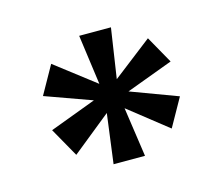

<svg xmlns="http://www.w3.org/2000/svg" viewBox="-65 -819 633 543"><g transform="rotate(-15 252.0 -548.0)"><path d="M277 -590C277 -590 299 -736 299 -736C299 -736 206 -736 206 -736C206 -736 226 -590 226 -590C226 -590 109 -680 109 -680C109 -680 63 -598 63 -598C63 -598 199 -549 199 -549C199 -549 63 -498 63 -498C63 -498 111 -413 111 -413C111 -413 225 -505 225 -505C225 -505 206 -360 206 -360C206 -360 298 -360 298 -360C298 -360 277 -505 277 -505C277 -505 391 -415 391 -415C391 -415 437 -497 437 -497C437 -497 300 -548 300 -548C300 -548 437 -599 437 -599C437 -599 392 -679 392 -679C392 -679 277 -590 277 -590Z"/></g></svg>

Font: Girnar Poppins
Style: Medium
Weight: 500
Designer: Ninad Kale (Devanagari), Jonny Pinhorn (Latin)
Foundry: Indian Type Foundry
Version: ""